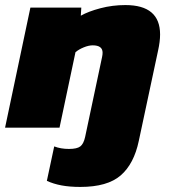

<svg xmlns="http://www.w3.org/2000/svg" viewBox="-36 -504 671 758"><path d="M281 234Q239 234 207 228Q175 222 149 210L178 74Q204 84 236 84Q268 84 281 74Q294 64 300 37L367 -279Q368 -284 368.5 -288Q369 -292 369 -296Q369 -325 330 -325Q314 -325 294.5 -317Q275 -309 262 -298L199 0H-16L84 -474H285L283 -442Q313 -459 360.5 -471.5Q408 -484 459 -484Q596 -484 596 -368Q596 -354 594 -338Q592 -322 588 -304L512 52Q493 143 440.5 188.5Q388 234 281 234Z"/></svg>

Font: Kanit ExtraBold
Style: Italic
Weight: 800
Italic angle: -12°
Designer: Katatrad Team
Foundry: CadsonDemak
Version: Version 2.000; ttfautohint (v1.8.3)